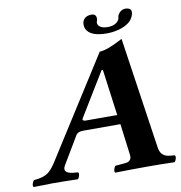

<svg xmlns="http://www.w3.org/2000/svg" viewBox="-88 -886 915 970"><g transform="rotate(-10 370.0 -401.5)"><path d="M333 -283.2H485.4L453.6 -520H446.8L310.5 -296.4Q303.7 -284.7 322.8 -283.2Q327.1 -283.2 333 -283.2ZM181.6 -79.1Q159.7 -42.5 211.9 -34.7Q222.2 -33.2 240.7 -32.2Q247.6 -23.9 238.3 -4.4Q235.8 0 233.4 2Q159.7 0 101.1 0Q79.1 0 6.3 2Q-0.5 -6.3 9.3 -25.4Q11.7 -29.8 13.7 -32.2Q65.4 -35.6 91.8 -57.1Q110.8 -73.7 128.9 -102.1L454.1 -613.8Q491.2 -613.8 573.7 -658.2L658.2 -85.9Q664.1 -43.9 701.2 -36.1Q710 -34.2 736.8 -32.2Q743.7 -23.9 734.4 -4.4Q731.9 0 729.5 2Q655.8 0 596.2 0Q500 0 424.8 2Q418 -6.3 427.2 -25.4Q429.7 -29.8 431.6 -32.2Q488.8 -36.1 497.6 -39.6Q516.6 -48.8 514.2 -71.8L493.2 -234.9H302.7Q275.4 -234.9 266.1 -220.7Q265.1 -218.8 264.2 -217.8ZM647.9 -774.9Q636.7 -722.7 560.5 -704.6Q533.7 -698.2 506.3 -698.2Q420.9 -698.2 401.4 -740.2Q395 -755.9 398.4 -773.9Q406.7 -804.2 444.3 -805.2Q468.3 -805.2 469.2 -782.7Q469.2 -777.8 468.8 -773.9Q468.3 -772.9 466.8 -769Q465.8 -766.6 465.8 -766.1Q460.9 -742.2 490.2 -732.4Q501.5 -729 514.2 -729Q557.1 -729 572.8 -754.9Q575.7 -760.3 576.7 -765.1Q576.7 -765.6 577.1 -769.5Q577.6 -772.9 577.6 -773.9Q588.9 -801.8 616.2 -805.2Q650.9 -805.2 648.4 -780.3Q648.4 -777.3 647.9 -774.9Z"/></g></svg>

Font: Linux Libertine Slanted O
Style: Bold Slanted
Weight: 700
Designer: Philipp H. Poll
Foundry: Philipp H. Poll
Version: Version 5.0.0